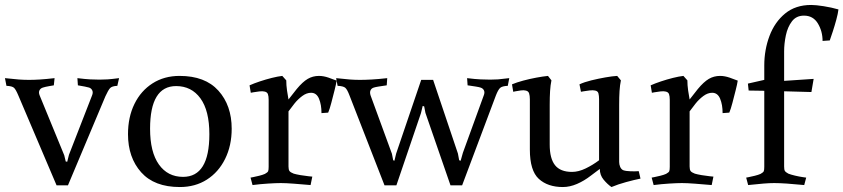

<svg xmlns="http://www.w3.org/2000/svg" viewBox="-23 -738 3400 774"><path d="M236 -112 242 -87 248 -86 255 -114 348 -353Q353 -365 349 -373.5Q345 -382 336 -385Q330 -387 319 -389Q308 -391 299.5 -392.5Q291 -394 291 -394L289 -423Q321 -419 341 -418Q361 -417 378 -417Q395 -417 410.5 -418Q426 -419 457 -423L450 -392Q428 -391 420.5 -382.5Q413 -374 402 -350L251 9H205L51 -353Q41 -377 33.5 -384Q26 -391 3 -392L-3 -423Q32 -419 53 -417.5Q74 -416 94 -416Q114 -416 138 -417.5Q162 -419 197 -423L194 -394Q194 -394 176.5 -391Q159 -388 150 -385Q140 -382 136 -373.5Q132 -365 137 -353Z M493 -197Q493 -266 519 -319Q545 -372 592 -402Q639 -432 701 -432Q804 -432 857.5 -372.5Q911 -313 911 -219Q911 -151 884.5 -97.5Q858 -44 811 -14Q764 16 702 16Q599 16 546 -43.5Q493 -103 493 -197ZM582 -219Q582 -125 617.5 -75Q653 -25 715 -25Q821 -25 821 -197Q821 -292 785 -341.5Q749 -391 687 -391Q582 -391 582 -219Z M1115 -432 1131 -414Q1131 -395 1134 -373.5Q1137 -352 1140 -337L1173 -379Q1197 -408 1217.5 -420Q1238 -432 1263 -432Q1281 -432 1301.5 -425Q1322 -418 1334 -413Q1332 -399 1325.5 -373.5Q1319 -348 1312.5 -323Q1306 -298 1300 -284L1273 -282Q1273 -316 1263 -340Q1253 -364 1231 -364Q1213 -364 1195.5 -351Q1178 -338 1164 -320.5Q1150 -303 1140 -289V-67Q1140 -54 1144 -48.5Q1148 -43 1161 -38Q1171 -35 1188.5 -32Q1206 -29 1221 -27.5Q1236 -26 1236 -26L1229 8Q1195 5 1162 2.5Q1129 0 1109 0Q1090 0 1058 2Q1026 4 995 8L987 -22Q987 -22 997.5 -24Q1008 -26 1022 -29.5Q1036 -33 1045 -37Q1056 -43 1058 -48Q1060 -53 1060 -66V-336Q1060 -350 1057 -358.5Q1054 -367 1043 -369Q1036 -371 1022.5 -369.5Q1009 -368 998.5 -366Q988 -364 988 -364L983 -394Q1001 -402 1025 -410Q1049 -418 1073 -424Q1097 -430 1115 -432Z M1692 -283 1687 -309 1681 -311 1674 -282 1575 9H1527L1386 -353Q1377 -377 1369 -384Q1361 -391 1338 -392L1332 -423Q1367 -419 1387.5 -417.5Q1408 -416 1428 -416Q1448 -416 1475.5 -417.5Q1503 -419 1538 -423L1536 -394Q1536 -394 1525.5 -392.5Q1515 -391 1502.5 -389Q1490 -387 1484 -385Q1474 -382 1470.5 -373.5Q1467 -365 1471 -353L1557 -118L1562 -92L1567 -90L1574 -119L1675 -416H1723L1823 -119L1828 -92L1834 -90L1843 -122L1927 -353Q1932 -365 1928 -373.5Q1924 -382 1914 -385Q1908 -387 1895.5 -389Q1883 -391 1872.5 -392.5Q1862 -394 1862 -394L1860 -423Q1892 -419 1914 -418Q1936 -417 1953 -417Q1970 -417 1984.5 -418Q1999 -419 2030 -423L2024 -392Q2001 -391 1993 -383.5Q1985 -376 1976 -353L1840 9H1793Z M2473 -85Q2473 -75 2477 -65.5Q2481 -56 2489 -52Q2500 -48 2519.5 -47.5Q2539 -47 2552 -48L2559 -18Q2534 -13 2501 -4Q2468 5 2442 16Q2426 5 2410.5 -13.5Q2395 -32 2395 -57Q2386 -50 2377 -43.5Q2368 -37 2359 -30Q2332 -9 2303 3.5Q2274 16 2246 16Q2185 16 2149 -17Q2113 -50 2113 -135V-338Q2113 -352 2110 -361.5Q2107 -371 2096 -373Q2089 -375 2077 -373.5Q2065 -372 2055.5 -370Q2046 -368 2046 -368L2041 -398Q2060 -406 2086 -413Q2112 -420 2139 -425Q2166 -430 2186 -432L2200 -414Q2196 -395 2194.5 -371Q2193 -347 2193 -316V-155Q2193 -99 2214.5 -72Q2236 -45 2283 -45Q2309 -45 2338 -59Q2367 -73 2392 -92V-338Q2392 -352 2389.5 -361.5Q2387 -371 2376 -373Q2368 -375 2354.5 -373.5Q2341 -372 2330 -370Q2319 -368 2319 -368L2313 -398Q2332 -407 2360.5 -414Q2389 -421 2417.5 -426Q2446 -431 2465 -432L2480 -414Q2476 -395 2474.5 -371Q2473 -347 2473 -316Z M2732 -432 2748 -414Q2748 -395 2751 -373.5Q2754 -352 2757 -337L2790 -379Q2814 -408 2834.5 -420Q2855 -432 2880 -432Q2898 -432 2918.5 -425Q2939 -418 2951 -413Q2949 -399 2942.5 -373.5Q2936 -348 2929.5 -323Q2923 -298 2917 -284L2890 -282Q2890 -316 2880 -340Q2870 -364 2848 -364Q2830 -364 2812.5 -351Q2795 -338 2781 -320.5Q2767 -303 2757 -289V-67Q2757 -54 2761 -48.5Q2765 -43 2778 -38Q2788 -35 2805.5 -32Q2823 -29 2838 -27.5Q2853 -26 2853 -26L2846 8Q2812 5 2779 2.5Q2746 0 2726 0Q2707 0 2675 2Q2643 4 2612 8L2604 -22Q2604 -22 2614.5 -24Q2625 -26 2639 -29.5Q2653 -33 2662 -37Q2673 -43 2675 -48Q2677 -53 2677 -66V-336Q2677 -350 2674 -358.5Q2671 -367 2660 -369Q2653 -371 2639.5 -369.5Q2626 -368 2615.5 -366Q2605 -364 2605 -364L2600 -394Q2618 -402 2642 -410Q2666 -418 2690 -424Q2714 -430 2732 -432Z M2995 -373 2992 -401 3058 -416V-474Q3058 -537 3079 -593Q3100 -649 3142 -683.5Q3184 -718 3247 -718Q3266 -718 3297.5 -713Q3329 -708 3357 -700Q3355 -683 3348.5 -659Q3342 -635 3334.5 -612Q3327 -589 3322 -575L3293 -573Q3293 -612 3274 -643.5Q3255 -675 3218 -675Q3187 -675 3169.5 -652Q3152 -629 3145 -595.5Q3138 -562 3138 -531V-412L3257 -420L3248 -367L3138 -370V-67Q3138 -54 3141 -49Q3144 -44 3155 -38Q3165 -34 3182 -30Q3199 -26 3213 -24Q3227 -22 3227 -22L3219 8Q3179 4 3148.5 2Q3118 0 3098 0Q3079 0 3055 2Q3031 4 2993 8L2985 -22Q2985 -22 2995.5 -24Q3006 -26 3020 -29.5Q3034 -33 3043 -37Q3054 -43 3056 -48Q3058 -53 3058 -66V-372Z"/></svg>

Font: Buenard
Style: Regular
Weight: 400
Version: Version 2.000